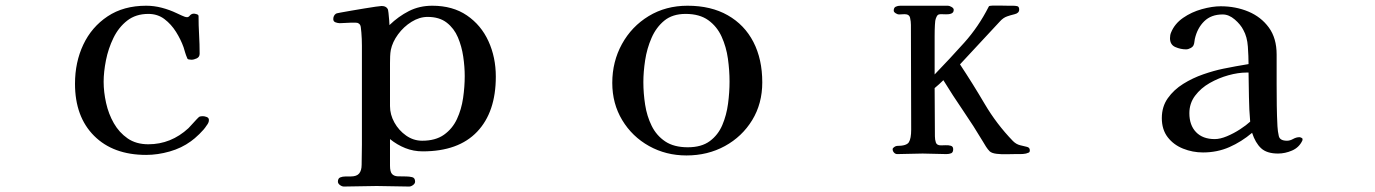

<svg xmlns="http://www.w3.org/2000/svg" viewBox="-20 -563 5040 704"><path d="M746 -123Q746 -117 743.5 -112Q741 -107 737 -102Q729 -89 711 -71.5Q693 -54 680 -45Q646 -20 602 -7.5Q558 5 516 5Q395 5 325 -65Q255 -135 255 -256Q255 -335 285.5 -399.5Q316 -464 374.5 -503Q433 -542 516 -542Q545 -542 573.5 -534.5Q602 -527 627 -515Q634 -512 646.5 -506Q659 -500 666 -500Q672 -500 677 -507Q683 -513 691 -513Q694 -513 701 -511Q708 -509 708 -504Q708 -470 710 -435.5Q712 -401 712 -366Q712 -354 701.5 -349Q691 -344 682 -344Q678 -344 672.5 -345Q667 -346 666 -351Q662 -360 659 -370Q656 -380 653 -390Q643 -418 625.5 -446Q608 -474 583 -493Q558 -512 524 -512Q478 -512 446.5 -487.5Q415 -463 396 -424Q377 -385 368.5 -342Q360 -299 360 -263Q360 -226 369 -185.5Q378 -145 397.5 -111Q417 -77 448 -55.5Q479 -34 524 -34Q607 -34 671 -93Q675 -97 683.5 -106.5Q692 -116 700.5 -125Q709 -134 711 -135Q715 -137 724 -137Q730 -137 738 -134Q746 -131 746 -123Z M1684 -284Q1684 -318 1678.5 -355.5Q1673 -393 1659 -426Q1645 -459 1618 -480Q1591 -501 1548 -501Q1518 -501 1489 -483Q1460 -465 1439.5 -437Q1419 -409 1413 -380Q1411 -369 1410.5 -356.5Q1410 -344 1410 -332Q1410 -292 1410 -253Q1410 -214 1410 -174Q1410 -143 1426 -114Q1442 -85 1469 -66Q1496 -47 1528 -47Q1577 -47 1608 -69Q1639 -91 1655.5 -126.5Q1672 -162 1678 -203.5Q1684 -245 1684 -284ZM1798 -282Q1798 -152 1729.5 -80Q1661 -8 1530 -8Q1496 -8 1466 -20Q1436 -32 1410 -53V44Q1410 67 1417.5 75Q1425 83 1438.5 83.5Q1452 84 1469 84Q1480 84 1491 86.5Q1502 89 1502 103Q1502 110 1494.5 115.5Q1487 121 1480 121Q1450 121 1420.5 120Q1391 119 1361 119Q1331 119 1301 120Q1271 121 1241 121Q1234 121 1226.5 115.5Q1219 110 1219 103Q1219 91 1227.5 87.5Q1236 84 1247.5 84Q1259 84 1266 84Q1288 84 1297 73Q1306 62 1306 41Q1306 22 1306.5 4Q1307 -14 1307 -33V-346Q1307 -371 1307 -395.5Q1307 -420 1305 -444Q1304 -452 1303 -462.5Q1302 -473 1295 -477Q1291 -480 1282.5 -480Q1274 -480 1269 -480Q1259 -480 1248 -479Q1237 -478 1226 -478Q1219 -478 1210.5 -481Q1202 -484 1202 -493Q1202 -506 1212 -513Q1213 -514 1229 -517Q1245 -520 1268.5 -524Q1292 -528 1316 -532Q1340 -536 1357.5 -538.5Q1375 -541 1379 -541Q1386 -541 1391.5 -539Q1397 -537 1401 -531Q1403 -529 1404.5 -515.5Q1406 -502 1407 -488.5Q1408 -475 1408 -471Q1441 -503 1479.5 -522.5Q1518 -542 1565 -542Q1640 -542 1692 -506.5Q1744 -471 1771 -412Q1798 -353 1798 -282Z M2655 -264Q2655 -305 2649 -348Q2643 -391 2626 -428.5Q2609 -466 2577 -489Q2545 -512 2494 -512Q2446 -512 2416 -487.5Q2386 -463 2369 -424Q2352 -385 2345.5 -342Q2339 -299 2339 -262Q2339 -221 2345.5 -179Q2352 -137 2369.5 -101.5Q2387 -66 2419 -44.5Q2451 -23 2502 -23Q2552 -23 2582.5 -45.5Q2613 -68 2628.5 -104.5Q2644 -141 2649.5 -183Q2655 -225 2655 -264ZM2775 -261Q2775 -183 2738 -122.5Q2701 -62 2638 -27.5Q2575 7 2497 7Q2422 7 2360 -27.5Q2298 -62 2261.5 -122.5Q2225 -183 2225 -259Q2225 -337 2260.5 -401.5Q2296 -466 2358.5 -504Q2421 -542 2501 -542Q2587 -542 2648.5 -507Q2710 -472 2742.5 -409Q2775 -346 2775 -261Z M3756 -12Q3756 -5 3752 -3.5Q3748 -2 3742 0Q3732 2 3721 2Q3710 2 3699 2Q3689 2 3670.5 2.5Q3652 3 3634.5 1Q3617 -1 3609 -8Q3602 -15 3595.5 -25Q3589 -35 3584 -44Q3550 -101 3512 -156.5Q3474 -212 3439 -269Q3424 -254 3407 -240Q3407 -196 3407.5 -151.5Q3408 -107 3408 -63Q3408 -51 3411.5 -40.5Q3415 -30 3430 -30Q3436 -30 3447 -30.5Q3458 -31 3466.5 -28.5Q3475 -26 3475 -16Q3475 -4 3467.5 -1Q3460 2 3450 2Q3428 2 3406.5 1Q3385 0 3363 0Q3340 0 3316.5 1Q3293 2 3270 2Q3263 2 3258 -3.5Q3253 -9 3253 -16Q3253 -20 3259 -24Q3265 -28 3269 -28Q3304 -28 3312.5 -41.5Q3321 -55 3321 -88Q3321 -184 3320.5 -280Q3320 -376 3320 -472Q3320 -484 3317 -497.5Q3314 -511 3297 -511Q3292 -511 3286.5 -510.5Q3281 -510 3276 -510Q3271 -510 3264 -514.5Q3257 -519 3257 -524Q3257 -535 3264.5 -538.5Q3272 -542 3281 -542H3456Q3461 -542 3469 -537.5Q3477 -533 3477 -527Q3477 -517 3468.5 -513.5Q3460 -510 3449 -510.5Q3438 -511 3431 -511Q3421 -511 3417.5 -507Q3414 -503 3411 -494Q3409 -490 3408 -471.5Q3407 -453 3407 -430.5Q3407 -408 3407 -388.5Q3407 -369 3407 -362V-290Q3463 -348 3515.5 -406.5Q3568 -465 3605 -538Q3605 -538 3605.5 -538.5Q3606 -539 3606 -540Q3608 -542 3620 -542.5Q3632 -543 3647.5 -542.5Q3663 -542 3676.5 -542Q3690 -542 3694 -542Q3702 -542 3709.5 -540.5Q3717 -539 3717 -528Q3717 -515 3700.5 -511Q3684 -507 3673 -503Q3658 -498 3645 -483L3500 -327Q3547 -256 3590.5 -182Q3634 -108 3694 -46Q3706 -34 3720.5 -30.5Q3735 -27 3745.5 -24.5Q3756 -22 3756 -12Z M4564 -117Q4560 -162 4559.5 -207Q4559 -252 4558 -297H4551Q4520 -297 4484 -287Q4448 -277 4415.5 -258.5Q4383 -240 4362 -212Q4341 -184 4341 -148Q4341 -104 4365.5 -78.5Q4390 -53 4434 -53Q4454 -53 4479 -63.5Q4504 -74 4527 -89Q4550 -104 4564 -117ZM4756 -53Q4756 -49 4755 -47Q4743 -22 4717.5 -11Q4692 0 4666 0Q4625 0 4604 -19.5Q4583 -39 4571 -76Q4532 -43 4487.5 -23.5Q4443 -4 4391 -4Q4353 -4 4318 -18Q4283 -32 4261.5 -60Q4240 -88 4240 -130Q4240 -172 4262 -203Q4284 -234 4318.5 -255.5Q4353 -277 4392 -290.5Q4431 -304 4465 -311Q4488 -316 4511.5 -320Q4535 -324 4558 -328Q4558 -356 4555.5 -392Q4553 -428 4539 -453Q4529 -473 4507.5 -491.5Q4486 -510 4463 -510Q4421 -510 4395.5 -485Q4370 -460 4361 -420Q4360 -416 4359.5 -410Q4359 -404 4357 -399Q4355 -392 4346 -387Q4337 -382 4329 -382Q4309 -382 4289.5 -390.5Q4270 -399 4270 -423Q4270 -435 4274 -444Q4287 -476 4318 -497.5Q4349 -519 4387 -529.5Q4425 -540 4456 -540Q4511 -540 4557.5 -520.5Q4604 -501 4632.5 -462Q4661 -423 4661 -363Q4661 -336 4661 -308.5Q4661 -281 4661 -254Q4661 -215 4661.5 -176.5Q4662 -138 4664 -100Q4665 -81 4669 -64Q4673 -47 4699 -47Q4710 -47 4721.5 -53.5Q4733 -60 4745 -60Q4747 -60 4751.5 -58Q4756 -56 4756 -53Z"/></svg>

Font: Kaisei HarunoUmi Medium
Style: Regular
Weight: 500
Designer: Font-Kai, 金井和夫
Foundry: KAZUO KANAI
Version: Version 5.003